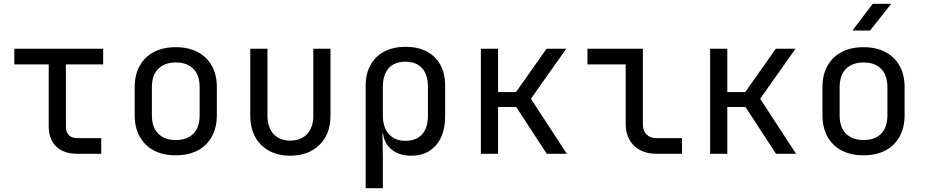

<svg xmlns="http://www.w3.org/2000/svg" viewBox="-20 -805 4840 1005"><path d="M385 0Q314 0 274.5 -38Q235 -76 235 -145V-468H55V-550H520V-468H325V-145Q325 -82 385 -82H510V0Z M900 8Q834 8 786 -17Q738 -42 711.5 -89.5Q685 -137 685 -202V-348Q685 -414 711.5 -461Q738 -508 786 -533Q834 -558 900 -558Q966 -558 1014 -533Q1062 -508 1088.5 -461Q1115 -414 1115 -349V-202Q1115 -137 1088.5 -89.5Q1062 -42 1014 -17Q966 8 900 8ZM900 -72Q959 -72 992 -105Q1025 -138 1025 -202V-348Q1025 -412 992 -445Q959 -478 900 -478Q842 -478 808.5 -445Q775 -412 775 -348V-202Q775 -138 808.5 -105Q842 -72 900 -72Z M1499 10Q1404 10 1347 -46.5Q1290 -103 1290 -200V-550H1380V-200Q1380 -138 1412 -103.5Q1444 -69 1499 -69Q1555 -69 1587.5 -103.5Q1620 -138 1620 -200V-550H1710V-200Q1710 -103 1652 -46.5Q1594 10 1499 10Z M1894 180V-356Q1894 -419 1919.5 -465Q1945 -511 1992 -535.5Q2039 -560 2103 -560Q2168 -560 2214 -535.5Q2260 -511 2285 -465.5Q2310 -420 2310 -356V-195Q2310 -132 2288.5 -86Q2267 -40 2227.5 -15Q2188 10 2132 10Q2065 10 2024.5 -27Q1984 -64 1984 -126L2002 -105H1982L1984 20V180ZM2102 -68Q2159 -68 2189.5 -102Q2220 -136 2220 -200V-350Q2220 -414 2189.5 -448Q2159 -482 2102 -482Q2045 -482 2014.5 -448Q1984 -414 1984 -350V-200Q1984 -138 2015.5 -103Q2047 -68 2102 -68Z M2497 0V-550H2587V-323H2681L2841 -550H2944L2759 -288L2947 0H2842L2682 -245H2587V0Z M3415 0Q3367 0 3331 -19Q3295 -38 3275 -73Q3255 -108 3255 -155V-468H3055V-550H3345V-155Q3345 -121 3364 -101.5Q3383 -82 3415 -82H3550V0Z M3697 0V-550H3787V-323H3881L4041 -550H4144L3959 -288L4147 0H4042L3882 -245H3787V0Z M4500 8Q4434 8 4386 -17Q4338 -42 4311.5 -89.5Q4285 -137 4285 -202V-348Q4285 -414 4311.5 -461Q4338 -508 4386 -533Q4434 -558 4500 -558Q4566 -558 4614 -533Q4662 -508 4688.5 -461Q4715 -414 4715 -349V-202Q4715 -137 4688.5 -89.5Q4662 -42 4614 -17Q4566 8 4500 8ZM4500 -72Q4559 -72 4592 -105Q4625 -138 4625 -202V-348Q4625 -412 4592 -445Q4559 -478 4500 -478Q4442 -478 4408.5 -445Q4375 -412 4375 -348V-202Q4375 -138 4408.5 -105Q4442 -72 4500 -72ZM4442 -645 4548 -785H4645L4534 -645Z"/></svg>

Font: JetBrains Mono Zero
Style: Regular-Zero
Weight: 400
Designer: Philipp Nurullin, Konstantin Bulenkov
Foundry: JetBrains
Version: Version 2.211